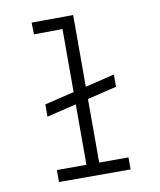

<svg xmlns="http://www.w3.org/2000/svg" viewBox="-77 -726 654 787"><g transform="rotate(-10 250.0 -332.0)"><path d="M403 -344 105 -272V-323L403 -395ZM109 -614 108 -663 281 -664V-50H403V0H105V-50H228V-615Z"/></g></svg>

Font: Lekton
Style: Regular
Weight: 400
Designer: Paolo Mazzetti, Luciano Perondi, Raffaele Flato, Elena Papassissa, Emilio Macchia, Michela Povoleri, Tobias Seemiller, R
Version: Version 34.000